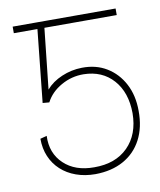

<svg xmlns="http://www.w3.org/2000/svg" viewBox="-67 -582 539 646"><g transform="rotate(-10 203.0 -259.5)"><path d="M96.7 -255.9 74.2 -257.8 102.5 -528.3H371.1V-505.9H124L101.6 -298.8Q122.1 -322.8 155.3 -336.9Q188.5 -351.1 224.6 -351.6Q272.5 -352.5 309.1 -330.3Q345.7 -308.1 366.7 -268.3Q387.7 -228.5 387.7 -175.8Q388.2 -119.6 366.5 -78.1Q344.7 -36.6 304.2 -14.2Q263.7 8.3 208 8.8Q171.9 8.8 142.1 -2Q112.3 -12.7 90.8 -32.5Q69.3 -52.2 57.6 -79.6Q45.9 -106.9 45.9 -140.6L68.4 -146.5Q65.9 -87.4 104.5 -50.8Q143.1 -14.2 208 -14.6Q280.8 -14.2 323.2 -56.6Q365.7 -99.1 366.2 -171.9Q365.7 -242.7 327.9 -285.4Q290 -328.1 226.6 -329.1Q185.5 -329.6 149.7 -309.3Q113.8 -289.1 96.7 -255.9ZM140.6 -528.3V-505.9H19.5V-528.3Z"/></g></svg>

Font: Inter Tight Thin
Style: Regular
Weight: 250
Designer: Rasmus Andersson
Foundry: rsms
Version: Version 3.004